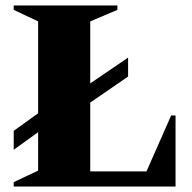

<svg xmlns="http://www.w3.org/2000/svg" viewBox="-20 -680 700 700"><path d="M30 0V-16L119 -58V-198L30 -134V-203L119 -267V-602L30 -644V-660H408V-644L309 -602V-376L447 -470V-401L309 -306V-55H514L604 -259H620V0Z"/></svg>

Font: Spectral ExtraBold
Style: Regular
Weight: 800
Designer: Jean-Baptiste Levee
Foundry: Production Type
Version: Version 2.001